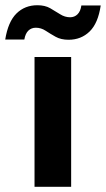

<svg xmlns="http://www.w3.org/2000/svg" viewBox="-74 -714 405 734"><path d="M58 0V-496H198V0ZM188 -562Q159 -562 138.5 -573.5Q118 -585 100.5 -596.5Q83 -608 63 -608Q46 -608 34.5 -597Q23 -586 19 -563H-54Q-43 -631 -11 -662.5Q21 -694 69 -694Q98 -694 118 -682.5Q138 -671 156 -659.5Q174 -648 194 -648Q211 -648 222.5 -659.5Q234 -671 237 -693H311Q301 -625 268.5 -593.5Q236 -562 188 -562Z"/></svg>

Font: DM Sans 28pt ExtraBold
Style: Regular
Weight: 800
Version: Version 4.004;gftools[0.9.30]